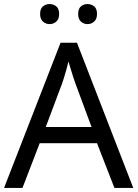

<svg xmlns="http://www.w3.org/2000/svg" viewBox="-20 -928 679 948"><path d="M545 0 459 -221H176L91 0H0L279 -717H360L638 0ZM352 -517Q349 -525 342 -546Q335 -567 328.5 -589.5Q322 -612 318 -624Q313 -604 307.5 -583.5Q302 -563 296.5 -546Q291 -529 287 -517L206 -301H432ZM178 -859Q178 -885 192 -896.5Q206 -908 225 -908Q244 -908 258 -896.5Q272 -885 272 -859Q272 -834 258 -821.5Q244 -809 225 -809Q206 -809 192 -821.5Q178 -834 178 -859ZM366 -859Q366 -885 379.5 -896.5Q393 -908 412 -908Q431 -908 445 -896.5Q459 -885 459 -859Q459 -834 445 -821.5Q431 -809 412 -809Q393 -809 379.5 -821.5Q366 -834 366 -859Z"/></svg>

Font: Noto Sans Sundanese
Style: Regular
Weight: 400
Designer: Monotype Design Team (Regular), Sérgio L. Martins (other weights)
Foundry: Monotype Imaging Inc.
Version: Version 2.003